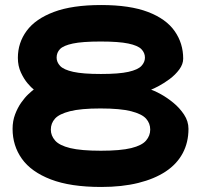

<svg xmlns="http://www.w3.org/2000/svg" viewBox="-20 -723 799 763"><path d="M382 20Q260 20 182 -10Q104 -40 67 -92Q30 -144 30 -211Q30 -242 40 -268.5Q50 -295 64.5 -315.5Q79 -336 93 -349Q107 -362 114 -367Q121 -372 117 -367Q123 -361 114 -367.5Q105 -374 90 -391.5Q75 -409 63 -435Q51 -461 51 -493Q51 -553 86 -600.5Q121 -648 194 -675.5Q267 -703 382 -703Q496 -703 568 -675.5Q640 -648 674 -599.5Q708 -551 708 -490Q708 -468 692.5 -447Q677 -426 655 -409.5Q633 -393 611.5 -381.5Q590 -370 577.5 -365.5Q565 -361 569 -367Q565 -372 580 -367Q595 -362 619.5 -348.5Q644 -335 669 -314.5Q694 -294 711.5 -267.5Q729 -241 729 -211Q729 -157 706 -114Q683 -71 638.5 -41.5Q594 -12 529.5 4Q465 20 382 20ZM381 -124Q459 -124 501.5 -134.5Q544 -145 560.5 -164.5Q577 -184 577 -208Q577 -233 560.5 -251.5Q544 -270 501 -281Q458 -292 379 -292Q301 -292 258 -281Q215 -270 198.5 -251.5Q182 -233 182 -208Q182 -184 199 -164.5Q216 -145 259 -134.5Q302 -124 381 -124ZM381 -429Q453 -429 490.5 -437.5Q528 -446 542 -461Q556 -476 556 -494Q556 -513 542 -527.5Q528 -542 490 -550Q452 -558 380 -558Q307 -558 269.5 -550Q232 -542 218.5 -528Q205 -514 205 -494Q205 -476 219 -461Q233 -446 271 -437.5Q309 -429 381 -429Z"/></svg>

Font: Fredoka Expanded SemiBold
Style: Regular
Weight: 600
Width: 7
Designer: Ben Nathan
Foundry: Milena B. Brandão, Ben Nathan
Version: Version 2.001